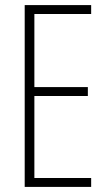

<svg xmlns="http://www.w3.org/2000/svg" viewBox="-20 -734 425 754"><path d="M338 0H77V-714H338V-679H115V-392H325V-357H115V-35H338Z"/></svg>

Font: Noto Sans Arabic UI XCn XLt
Style: Regular
Weight: 200
Width: 2
Designer: Monotype Design Team, Nadine Chahine and Nizar Qandah
Foundry: Monotype Imaging Inc.
Version: Version 2.010; ttfautohint (v1.8.4.7-5d5b)